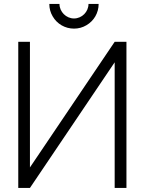

<svg xmlns="http://www.w3.org/2000/svg" viewBox="-20 -926 713 946"><path d="M344.5 -785C366.5 -785 387 -790.5 405.5 -801.5C443 -823 466 -862.5 466 -906.5H416C416 -868 384 -835 344.5 -835C306 -835 273 -868 273 -906.5H223C223 -884.5 228.5 -864 239.5 -845.5C261 -808 300.5 -785 344.5 -785ZM603 0V-720H545L127.5 -101V-720H70V0H127.5L545 -619V0Z"/></svg>

Font: Vela Sans Light
Style: Regular
Weight: 300
Designer: Principal design: Mikhail Sharanda - project Manrope.
Design modification: Ravid Balaliev
Foundry: Mikhail Sharanda
Version: Version 1.001